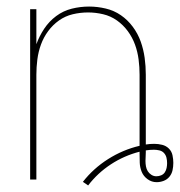

<svg xmlns="http://www.w3.org/2000/svg" viewBox="-20 -548 549 586"><path d="M249 18 233 7Q265 -34 310 -62.5Q355 -91 406 -103V-320Q406 -343 403 -366.5Q400 -390 392 -412Q384 -434 370 -453Q356 -472 337 -485.5Q318 -499 295 -504.5Q272 -510 249 -510Q225 -510 202 -504.5Q179 -499 160 -485.5Q141 -472 127 -453Q113 -434 105 -412Q97 -390 94 -366.5Q91 -343 91 -320V0H72V-520H91V-413Q100 -438 115 -460.5Q130 -483 151.5 -499Q173 -515 199 -521.5Q225 -528 252 -528Q277 -528 302.5 -522Q328 -516 349 -501.5Q370 -487 385.5 -466Q401 -445 409.5 -421Q418 -397 421.5 -371.5Q425 -346 425 -320V-107Q431 -108 437.5 -108.5Q444 -109 451 -109Q463 -109 475 -106Q487 -103 495.5 -94.5Q504 -86 506.5 -74Q509 -62 509 -51Q509 -39 506.5 -28Q504 -17 497 -8.5Q490 0 479.5 4Q469 8 458 8Q443 8 430.5 -1Q418 -10 412.5 -23.5Q407 -37 406.5 -51.5Q406 -66 406 -81V-85Q359 -73 318.5 -46.5Q278 -20 249 18ZM457 -10Q465 -10 472 -13Q479 -16 483 -22Q487 -28 488.5 -35.5Q490 -43 490 -50Q490 -59 488 -67Q486 -75 480.5 -81Q475 -87 466.5 -89Q458 -91 450 -91Q444 -91 437.5 -90.5Q431 -90 425 -89V-83Q425 -76 424.5 -69.5Q424 -63 424 -57Q424 -48 425.5 -40Q427 -32 431 -25.5Q435 -19 442 -14.5Q449 -10 457 -10Z"/></svg>

Font: Iosevka Curly Thin
Style: Regular
Weight: 100
Monospace: yes
Designer: Belleve Invis
Foundry: Belleve Invis
Version: Version 22.1.2; ttfautohint (v1.8.4)